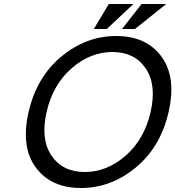

<svg xmlns="http://www.w3.org/2000/svg" viewBox="-20 -920 877 960"><path d="M688 -900H811L655 -775H590ZM524 -900H647L514 -775H449ZM337.5 -578Q244 -496 213 -360Q182 -224 237.5 -142Q293 -60 404 -60Q515 -60 608.5 -142Q702 -224 733 -360Q764 -496 708.5 -578Q653 -660 542 -660Q431 -660 337.5 -578ZM159 -82.5Q83 -185 123 -360Q163 -535 287 -637.5Q411 -740 561 -740Q711 -740 787 -637.5Q863 -535 823 -360Q783 -185 659 -82.5Q535 20 385 20Q235 20 159 -82.5Z"/></svg>

Font: Miedinger
Style: Italic
Weight: 400
Italic angle: -13°
Version: Version 001.000